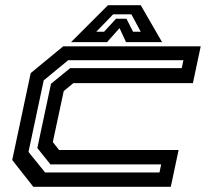

<svg xmlns="http://www.w3.org/2000/svg" viewBox="-20 -718 826 738"><path d="M108 0 27 -103 98 -437 223 -540H751.5L721.5 -398.5H262L225 -368L183 -172L207 -141.5H666.5L636.5 0ZM153.5 -55H593L599.5 -86H174L123.5 -149L176 -396L249.5 -456H678.5L685 -486.5H242L148 -409L89.5 -134ZM395 -698H521L603 -556H464.5L439.5 -610L391.5 -556H253ZM415 -663 350 -596H380L426 -646H466L491.5 -596H521L485 -663Z"/></svg>

Font: Tourney Expanded SemiBold
Style: Italic
Weight: 600
Width: 7
Italic angle: -12°
Designer: Tyler Finck
Foundry: Etcetera Type Co
Version: Version 1.010; ttfautohint (v1.8.3)